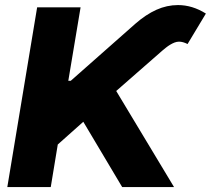

<svg xmlns="http://www.w3.org/2000/svg" viewBox="-20 -757 853 777"><path d="M9.6 0 130.3 -727.3H306.1L256.4 -430H266.3L527.7 -660.9Q570.7 -698.5 613.1 -717.5Q655.5 -736.5 700.3 -736.5Q758.5 -736.5 813.2 -702.1L739 -578.8Q720.5 -588.4 704.5 -588.4Q695.7 -588.4 686.4 -584.9Q677.2 -581.3 668.5 -576Q659.8 -570.7 652 -564.5Q644.2 -558.2 637.8 -552.9L450.3 -388.8L684.3 0H474.4L317.1 -264.2L213.8 -172.2L185.4 0Z"/></svg>

Font: Inter P Extra Bold
Style: Italic
Weight: 800
Italic angle: 9.39999°
Designer: Rasmus Andersson
Foundry: rsms
Version: Version 3.018;git-588b23468